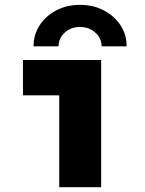

<svg xmlns="http://www.w3.org/2000/svg" viewBox="-20 -776 602 796"><path d="M225.6 0V-527.3H399.4V0ZM75.2 -380.9V-527.3H399.4V-380.9ZM311.5 -755.9Q366.2 -755.9 409.9 -733.2Q453.6 -710.4 479.5 -671.4Q505.4 -632.3 504.9 -584H401.4Q400.9 -617.7 375 -640.9Q349.1 -664.1 311.5 -664.1Q273.9 -664.1 248.5 -640.9Q223.1 -617.7 222.7 -584H119.1Q119.1 -632.3 144.5 -671.4Q169.9 -710.4 213.6 -733.2Q257.3 -755.9 311.5 -755.9Z"/></svg>

Font: Reddit Mono Black
Style: Regular
Weight: 900
Monospace: yes
Designer: Stephen Hutchings
Foundry: Reddit
Version: Version 1.014